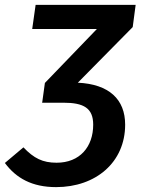

<svg xmlns="http://www.w3.org/2000/svg" viewBox="-81 -549 590 787"><path d="M475 -529H65L51 -430H316L103 -209L92 -129L91 -128H179C262 -128 301 -106 301 -38C301 53 246 118 151 118C94 118 58 100 15 55L-61 119C-15 181 50 218 149 218C312 218 432 116 432 -38C432 -142 366 -204 238 -210L463 -438Z"/></svg>

Font: Fira Sans Medium
Style: Italic
Weight: 500
Italic angle: -8°
Designer: bBox Type GmbH & Carrois Corporate GbR & Edenspiekermann AG
Foundry: bBox Type GmbH & Carrois Corporate GbR & Edenspiekermann AG
Version: Version 4.301;PS 004.301;hotconv 1.0.88;makeotf.lib2.5.64775